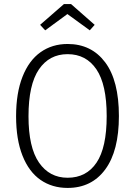

<svg xmlns="http://www.w3.org/2000/svg" viewBox="-20 -912 664 943"><path d="M564 -342Q564 -171 497 -80Q430 11 312 11Q236 11 179 -28.5Q122 -68 90.5 -147.5Q59 -227 59 -341Q59 -455 90.5 -535Q122 -615 179 -655.5Q236 -696 312 -696Q429 -696 496.5 -606Q564 -516 564 -342ZM120 -341Q120 -188 171.5 -113.5Q223 -39 312 -39Q404 -39 454 -113Q504 -187 504 -342Q504 -497 453.5 -571.5Q403 -646 312 -646Q222 -646 171 -571Q120 -496 120 -341ZM177 -790 294 -892H329L445 -790L421 -763L311 -843L202 -763Z"/></svg>

Font: Fira Sans Condensed Light
Style: Regular
Weight: 300
Width: 3
Designer: bBox Type GmbH & Carrois Corporate GbR & Edenspiekermann AG
Foundry: bBox Type GmbH & Carrois Corporate GbR & Edenspiekermann AG
Version: Version 4.301